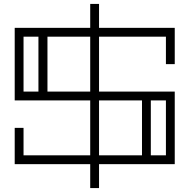

<svg xmlns="http://www.w3.org/2000/svg" viewBox="-20 -837 966 979"><path d="M826 -510V-650H485V-370H871V0H485V122H440V0H55V-185H100V-45H440V-325H55V-695H440V-817H485V-695H871V-510ZM176 -650H100V-370H176ZM749 -45H826V-325H749ZM485 -325V-45H704V-325ZM440 -650H222V-370H440Z"/></svg>

Font: Geostar
Style: Regular
Weight: 400
Designer: Joe Prince
Foundry: Joe Prince
Version: Version 1.002